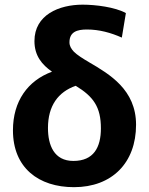

<svg xmlns="http://www.w3.org/2000/svg" viewBox="-20 -776 629 811"><path d="M292.5 14.6C452.6 14.6 554.7 -87.9 554.7 -249C554.7 -397 442.9 -462.4 356.9 -512.7C329.6 -528.8 306.2 -543.5 292 -557.6C280.3 -570.3 273.4 -582 273.4 -597.2C273.4 -641.6 305.7 -651.4 347.2 -651.4C399.4 -651.4 448.7 -637.7 494.6 -617.2L511.7 -720.7C466.3 -746.1 383.3 -756.3 329.1 -756.3C229.5 -756.3 125.5 -713.4 125.5 -602.5C125.5 -540.5 157.2 -502.9 199.7 -473.1C97.2 -435.5 34.7 -348.6 34.7 -225.6C34.7 -66.9 143.1 14.6 292.5 14.6ZM406.2 -233.9C406.2 -153.3 375.5 -96.2 290 -96.2C208 -96.2 182.6 -163.1 182.6 -235.4C182.6 -329.1 225.6 -387.7 299.8 -413.6C374.5 -368.2 406.2 -324.2 406.2 -233.9Z"/></svg>

Font: Winston ExtraBold
Style: Regular
Weight: 800
Designer: Vernon Adams, Kim Jin-seong, David Berlow, Cristiano Sobral
Foundry: The Winston Project Authors
Version: Version 3.004